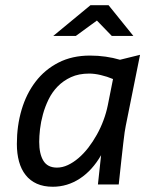

<svg xmlns="http://www.w3.org/2000/svg" viewBox="-20 -710 590 739"><path d="M326.2 -496.1Q357.9 -496.1 386.7 -491.9Q415.5 -487.8 441.9 -480L519 -499L463.9 -225.1Q461.9 -215.8 459.7 -200.7Q457.5 -185.5 454.6 -159.9Q451.7 -134.3 447.3 -95.5Q442.9 -56.6 437 0H356.9L369.1 -112.8Q335.4 -54.2 287.4 -22.7Q239.3 8.8 183.1 8.8Q147.9 8.8 121.8 -2.9Q95.7 -14.6 78.6 -36.4Q61.5 -58.1 53.2 -88.4Q44.9 -118.7 44.9 -155.8Q44.9 -226.1 63.2 -287.8Q81.5 -349.6 117.2 -396Q152.8 -442.4 205.3 -469.2Q257.8 -496.1 326.2 -496.1ZM130.9 -164.1Q130.9 -117.7 147 -91.3Q163.1 -64.9 199.2 -64.9Q220.2 -64.9 241.2 -74.7Q262.2 -84.5 282.2 -101.6Q302.2 -118.7 320.1 -141.8Q337.9 -165 352.8 -191.7Q367.7 -218.3 378.4 -247.3Q389.2 -276.4 395 -305.2L415 -405.8Q392.1 -415.5 367.9 -421.1Q343.8 -426.8 323.2 -426.8Q283.2 -426.8 253.4 -413.1Q223.6 -399.4 202.1 -377.4Q180.7 -355.5 167 -327.4Q153.3 -299.3 145.3 -270Q137.2 -240.7 134 -212.9Q130.9 -185.1 130.9 -164.1ZM397.9 -689.9 493.2 -571.8H410.2L353 -630.9L272 -571.8H185.1L328.1 -689.9ZM0 -490.2Z"/></svg>

Font: Code New Roman
Style: Italic
Weight: 400
Italic angle: -11°
Monospace: yes
Designer: Sam Radian
Foundry: Code New Roman
Version: Version 1.508 October 19, 2014